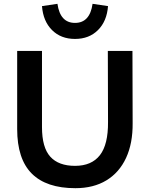

<svg xmlns="http://www.w3.org/2000/svg" viewBox="-20 -977 785 1006"><path d="M545 -710H674L675 -332Q676 -226 640.5 -149.5Q605 -73 537.5 -32Q470 9 375 9Q223 9 146.5 -67.5Q70 -144 70 -301V-710H200V-311Q200 -204 243.5 -156Q287 -108 373 -108Q460 -108 503.5 -164Q547 -220 546 -338ZM465 -957 546 -945Q540 -866 493.5 -819.5Q447 -773 373 -773Q299 -773 252.5 -819.5Q206 -866 200 -945L281 -957Q295 -857 373 -857Q451 -857 465 -957Z"/></svg>

Font: Livvic SemiBold
Style: Regular
Weight: 600
Designer: Jacques Le Bailly, Baron von Fonthausen
Version: Version 1.001; ttfautohint (v1.8.2)